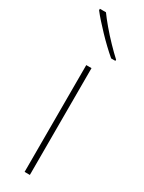

<svg xmlns="http://www.w3.org/2000/svg" viewBox="-205 -794 617 822"><g transform="rotate(30 103.5 -383.0)"><path d="M116 0H90V-528H116ZM50 -766Q65 -745 89 -716.5Q113 -688 140 -660Q167 -632 189 -612V-606H168Q148 -623 127.5 -642.5Q107 -662 87.5 -682.5Q68 -703 50.5 -722.5Q33 -742 20 -759V-766Z"/></g></svg>

Font: Noto Sans Hebrew Thin
Style: Regular
Weight: 250
Designer: Monotype Design Team
Foundry: Monotype Imaging Inc.
Version: Version 2.003